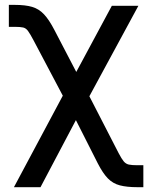

<svg xmlns="http://www.w3.org/2000/svg" viewBox="-20 -570 613 794"><path d="M37.6 204.1 239.7 -174.3 118.7 -403.3Q104.5 -430.2 95.9 -441.9Q87.4 -453.6 75.7 -456.3Q64 -459 41 -459H16.6V-549.8H41Q85 -549.8 113 -541.5Q141.1 -533.2 162.1 -510.7Q183.1 -488.3 205.1 -445.8L295.4 -272.5L442.4 -545.9H552.2L349.6 -171.9L470.7 63.5Q482.9 86.9 491.7 97.4Q500.5 107.9 512.9 110.6Q525.4 113.3 548.3 113.3H572.8V204.1H548.3Q504.4 204.1 475.6 196.5Q446.8 189 426 167.7Q405.3 146.5 384.3 105.5L293.9 -73.2L147.5 204.1Z"/></svg>

Font: Inter Tight Medium
Style: Regular
Weight: 500
Designer: Rasmus Andersson
Foundry: rsms
Version: Version 3.004; ttfautohint (v1.8.4.7-5d5b)